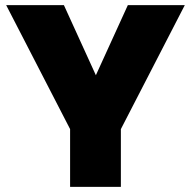

<svg xmlns="http://www.w3.org/2000/svg" viewBox="-20 -725 741 745"><path d="M4 -705H228L389 -352H315L476 -705H697L449 -224V0H252V-224Z"/></svg>

Font: Parkinsans Light ExtraBold
Style: Regular
Weight: 800
Version: Version 1.000